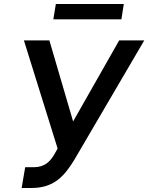

<svg xmlns="http://www.w3.org/2000/svg" viewBox="-20 -929 741 959"><path d="M88.1 9.9H138.8C253.9 9.9 305 -55.8 350.9 -130.3L700.6 -727.3H575.3L345.2 -322.4L226.6 -727.3H99.4L267.8 -187.1L253.6 -161.9C231.5 -122.5 203.8 -93.8 148.4 -93.8H105.8ZM246.4 -832.4H586.3L598.4 -909.1H258.9Z"/></svg>

Font: Magic Ui Pro Semi Bold
Style: Italic
Weight: 600
Italic angle: -9.39999°
Designer: Stefan Endress, Andreas Faust
Version: Version 1.000;FEAKit 1.0